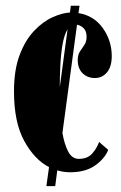

<svg xmlns="http://www.w3.org/2000/svg" viewBox="-20 -574 412 652"><path d="M137.5 58 146.5 -6.5Q97 -32 62.2 -95.5Q27.5 -159 27.5 -263.5Q27.5 -337 46.8 -387.5Q66 -438 95.8 -469.2Q125.5 -500.5 158 -515.2Q190.5 -530 217.5 -531.5L220.5 -554.5H250L246.5 -529.5Q299 -521 329.2 -478.5Q359.5 -436 359.5 -383.5Q359.5 -347.5 343.2 -328.2Q327 -309 302.5 -309Q277 -309 260.5 -325.2Q244 -341.5 244 -370Q244 -388 251.5 -399.2Q259 -410.5 266.5 -421.5Q274 -432.5 274 -449Q274 -468.5 264 -478.2Q254 -488 241.5 -490L192 -122.5Q198.5 -84.5 211.5 -59.5Q224.5 -34.5 247.5 -34.5Q277.5 -34.5 293.5 -53Q309.5 -71.5 316.5 -92L347.5 -65Q335.5 -35 302.8 -12Q270 11 218.5 11Q196 11 174.5 4.5L167.5 58ZM209.5 -474.5Q198 -456 192.2 -422.2Q186.5 -388.5 184.8 -350Q183 -311.5 183 -278Z"/></svg>

Font: Imbue 10pt Black
Style: Regular
Weight: 900
Designer: Tyler Finck
Foundry: Etcetera Type Company
Version: Version 1.102; ttfautohint (v1.8.3)